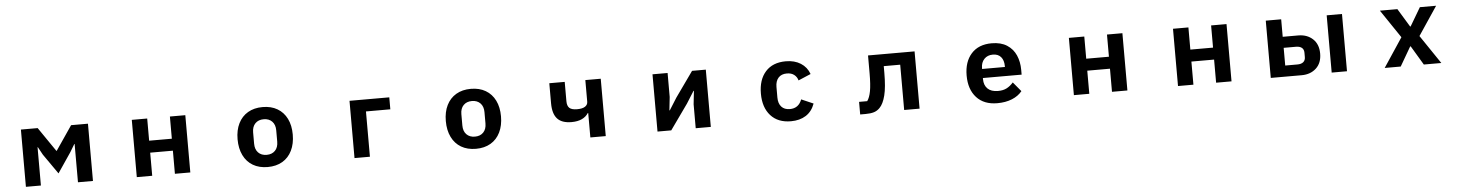

<svg xmlns="http://www.w3.org/2000/svg" viewBox="-20 -1194 14040 1837"><g transform="rotate(-5 7000.0 -275.0)"><path d="M322 0H178V-550H339L498 -318H502L660 -550H822V0H678V-368H675L630 -293L500 -101L366 -293L325 -368H322Z M1391 0H1243V-550H1391V-337H1609V-550H1757V0H1609V-222H1391Z M2235 -276Q2235 -364 2267 -428.5Q2299 -493 2358.5 -528Q2418 -563 2500 -563Q2582 -563 2641.5 -528Q2701 -493 2733 -428.5Q2765 -364 2765 -276Q2765 -188 2733 -122.5Q2701 -57 2641.5 -22Q2582 13 2500 13Q2418 13 2358.5 -22Q2299 -57 2267 -122.5Q2235 -188 2235 -276ZM2611 -221V-330Q2611 -384 2581 -415Q2551 -446 2500 -446Q2449 -446 2419 -415Q2389 -384 2389 -330V-221Q2389 -166 2419 -135Q2449 -104 2500 -104Q2551 -104 2581 -135Q2611 -166 2611 -221Z M3482 0H3334V-550H3716V-435H3482Z M4235 -276Q4235 -364 4267 -428.5Q4299 -493 4358.5 -528Q4418 -563 4500 -563Q4582 -563 4641.5 -528Q4701 -493 4733 -428.5Q4765 -364 4765 -276Q4765 -188 4733 -122.5Q4701 -57 4641.5 -22Q4582 13 4500 13Q4418 13 4358.5 -22Q4299 -57 4267 -122.5Q4235 -188 4235 -276ZM4611 -221V-330Q4611 -384 4581 -415Q4551 -446 4500 -446Q4449 -446 4419 -415Q4389 -384 4389 -330V-221Q4389 -166 4419 -135Q4449 -104 4500 -104Q4551 -104 4581 -135Q4611 -166 4611 -221Z M5599 0V-234H5594Q5573 -200 5532.5 -181Q5492 -162 5433 -162Q5340 -162 5296.5 -210Q5253 -258 5253 -358V-551H5401V-365Q5401 -320 5423 -300Q5445 -280 5497 -280Q5548 -280 5573.5 -297Q5599 -314 5599 -343V-551H5747V0Z M6376 0H6244V-550H6389V-320L6375 -192H6379L6452 -308L6624 -550H6756V0H6611V-230L6625 -358H6621L6548 -242Z M7261 -275Q7261 -409 7330 -486Q7399 -563 7525 -563Q7609 -563 7668 -525.5Q7727 -488 7751 -421L7631 -370Q7622 -404 7595 -425Q7568 -446 7525 -446Q7472 -446 7443.5 -414Q7415 -382 7415 -326V-224Q7415 -168 7443.5 -136Q7472 -104 7525 -104Q7609 -104 7640 -187L7755 -137Q7728 -62 7669 -24.5Q7610 13 7525 13Q7400 13 7330.5 -64.5Q7261 -142 7261 -275Z M8190 6V-115H8268Q8291 -146 8302.5 -207Q8314 -268 8314 -378V-550H8761V0H8613V-435H8455V-371Q8455 -233 8435 -154Q8415 -75 8379 -39Q8355 -14 8323 -4Q8291 6 8242 6Z M9237 -276Q9237 -408 9306.5 -485.5Q9376 -563 9502 -563Q9591 -563 9649 -525.5Q9707 -488 9734.5 -425Q9762 -362 9762 -284V-239H9390V-228Q9390 -170 9424 -136.5Q9458 -103 9524 -103Q9574 -103 9608 -121Q9642 -139 9671 -172L9746 -82Q9710 -37 9648.5 -12Q9587 13 9507 13Q9379 13 9308 -65Q9237 -143 9237 -276ZM9390 -335V-326H9609V-336Q9609 -390 9582 -422Q9555 -454 9504 -454Q9452 -454 9421 -421Q9390 -388 9390 -335Z M10391 0H10243V-550H10391V-337H10609V-550H10757V0H10609V-222H10391Z M11391 0H11243V-550H11391V-337H11609V-550H11757V0H11609V-222H11391Z M12134 0V-550H12282V-382H12431Q12516 -382 12570.5 -331.5Q12625 -281 12625 -191Q12625 -101 12570.5 -50.5Q12516 0 12431 0ZM12866 0H12719V-550H12866ZM12400 -106Q12436 -106 12456 -122.5Q12476 -139 12476 -170V-212Q12476 -244 12456 -260Q12436 -276 12400 -276H12282V-106Z M13382 0H13228L13413 -279L13230 -550H13398L13505 -374H13510L13614 -550H13770L13586 -275L13772 0H13604L13494 -184H13489Z"/></g></svg>

Font: IBM Plex Sans JP
Style: Bold
Weight: 700
Designer: Mike Abbink; Paul van der Laan; Pieter van Rosmalen; Wujin Sim; Yejin Wi; Jinhee Kim; Boomi Park; Yona Kim; Kichan Ma
Foundry: Sandoll Inc.
Version: Version 1.001